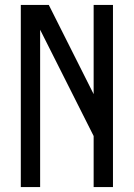

<svg xmlns="http://www.w3.org/2000/svg" viewBox="-20 -755 540 775"><path d="M64 0V-735H177L358 -375V-735H436V0H358V-206L142 -635V0Z"/></svg>

Font: iosevka_custom_sans_ss08
Style: Regular
Weight: 400
Designer: Belleve Invis
Foundry: Belleve Invis
Version: Version 10.3.0; ttfautohint (v1.8.3)